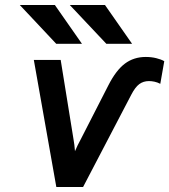

<svg xmlns="http://www.w3.org/2000/svg" viewBox="-20 -752 680 772"><path d="M206.5 0 116 -511H224L275.5 -192.5Q277.5 -181.5 279 -169.5Q280.5 -157.5 281.5 -144Q285.5 -154 292.2 -167.8Q299 -181.5 305 -192.5L415.5 -408.5Q446.5 -469.5 482.2 -496.2Q518 -523 566 -523Q588.5 -523 608 -518.2Q627.5 -513.5 640.5 -506L624.5 -415Q613 -421 601.2 -423.5Q589.5 -426 579 -426Q556.5 -426 540 -413.8Q523.5 -401.5 508 -371.5L314 0ZM206 -576 59.5 -732H200.5L309.5 -576ZM407.5 -576 260.5 -732H402L511 -576Z"/></svg>

Font: Overpass SemiBold
Style: Italic
Weight: 600
Italic angle: -10°
Designer: Delve Withrington, Dave Bailey, Thomas Jockin
Foundry: Delve Fonts LLC
Version: Version 4.000